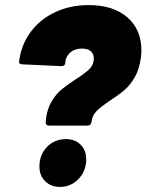

<svg xmlns="http://www.w3.org/2000/svg" viewBox="-20 -730 576 755"><path d="M160 -251 161 -264Q166 -303 183.5 -332Q201 -361 223 -379Q245 -397 279 -419Q315 -442 332 -459Q349 -476 349 -500Q349 -518 337 -528.5Q325 -539 303 -539Q275 -539 257.5 -524.5Q240 -510 237 -488V-484Q236 -470 221 -470L68 -477Q62 -477 58 -480Q54 -483 55 -488Q63 -553 100 -603.5Q137 -654 196.5 -682Q256 -710 329 -710Q425 -710 480.5 -662Q536 -614 536 -532Q536 -523 534 -503Q528 -458 510 -426.5Q492 -395 469 -375.5Q446 -356 412 -334Q378 -311 360.5 -294Q343 -277 340 -252V-251Q339 -244 335 -240Q331 -236 324 -236H173Q166 -236 162.5 -240Q159 -244 160 -251ZM135 -75Q135 -122 165 -152.5Q195 -183 239 -183Q275 -183 297 -161Q319 -139 319 -104Q319 -58 289 -26.5Q259 5 216 5Q180 5 157.5 -17.5Q135 -40 135 -75Z"/></svg>

Font: Barlow Semi Condensed Black
Style: Italic
Weight: 900
Width: 4
Italic angle: -7°
Designer: Jeremy Tribby
Foundry: Tribby Type
Version: Version 1.408